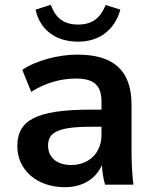

<svg xmlns="http://www.w3.org/2000/svg" viewBox="-20 -780 650 811"><path d="M253.9 10.7C330.1 10.7 385.7 -25.4 410.6 -83C411.6 -55.7 416 -27.3 423.8 0H543.5C537.6 -47.9 535.6 -96.2 535.6 -143.6V-336.9C535.6 -485.8 456.5 -549.3 306.6 -549.3C226.1 -549.3 130.4 -523.9 74.2 -484.9L111.8 -392.1C170.9 -429.7 236.3 -448.2 300.8 -448.2C375 -448.2 408.7 -421.4 408.7 -350.6V-316.9H364.3C126 -316.9 53.2 -269 53.2 -162.1C53.2 -64 133.8 10.7 253.9 10.7ZM281.2 -83C219.7 -83 183.1 -115.2 183.1 -165C183.1 -219.7 222.2 -244.6 365.2 -244.6H408.7V-210C408.7 -131.3 352.5 -83 281.2 -83ZM310.1 -604C401.9 -604 465.3 -655.8 488.3 -739.3L426.3 -758.8C404.3 -705.1 370.6 -676.3 310.5 -676.3C250.5 -676.3 215.8 -702.1 194.3 -759.8L130.4 -739.3C147 -660.6 208 -604 310.1 -604Z"/></svg>

Font: Winston SemiBold
Style: Regular
Weight: 600
Designer: Vernon Adams, Kim Jin-seong, David Berlow, Cristiano Sobral
Foundry: The Winston Project Authors
Version: Version 3.004